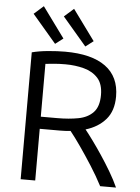

<svg xmlns="http://www.w3.org/2000/svg" viewBox="-61 -978 746 1025"><g transform="rotate(5 312.0 -465.5)"><path d="M89 0V-680Q127 -690 176 -694.5Q225 -699 266 -699Q409 -699 483.5 -644.5Q558 -590 558 -484Q558 -407 518 -361Q478 -315 411 -295Q428 -274 452.5 -240.5Q477 -207 504 -166.5Q531 -126 556.5 -83Q582 -40 600 0H515Q488 -52 454.5 -104.5Q421 -157 389 -203Q357 -249 332 -280Q304 -277 275 -277H167V0ZM167 -342H255Q318 -342 368 -351.5Q418 -361 447.5 -392Q477 -423 477 -485Q477 -544 448.5 -575.5Q420 -607 373.5 -619.5Q327 -632 274 -632Q239 -632 212 -629.5Q185 -627 167 -625ZM371 -736 243 -886 294 -931 413 -768ZM209 -736 81 -886 132 -931 251 -768Z"/></g></svg>

Font: Ubuntu Sans
Style: Regular
Weight: 400
Designer: Dalton Maag Ltd
Foundry: Dalton Maag Ltd
Version: Version 1.006; ttfautohint (v1.8.4.7-5d5b)